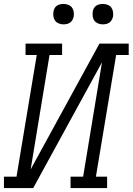

<svg xmlns="http://www.w3.org/2000/svg" viewBox="-33 -957 675 977"><path d="M-13 0V-58H51L154 -677H97V-735H283V-677H219L123 -95L473 -735H622V-677H558L455 -58H512V0H326V-58H390L486 -640L136 0ZM490 -833Q478 -833 466.5 -837.5Q455 -842 448 -851Q441 -860 439 -872.5Q437 -885 439 -898Q440 -906 444.5 -914.5Q449 -923 456.5 -928Q464 -933 473 -935Q482 -937 490 -937Q503 -937 514.5 -932.5Q526 -928 533 -919Q540 -910 542 -897.5Q544 -885 542 -872Q540 -864 535.5 -855.5Q531 -847 523.5 -842Q516 -837 507.5 -835Q499 -833 490 -833ZM290 -833Q278 -833 266.5 -837.5Q255 -842 248 -851Q241 -860 239 -872.5Q237 -885 239 -898Q240 -906 244.5 -914.5Q249 -923 256.5 -928Q264 -933 273 -935Q282 -937 290 -937Q303 -937 314.5 -932.5Q326 -928 333 -919Q340 -910 342 -897.5Q344 -885 342 -872Q340 -864 335.5 -855.5Q331 -847 323.5 -842Q316 -837 307.5 -835Q299 -833 290 -833Z"/></svg>

Font: Iosevka Slab Light Extended
Style: Italic
Weight: 300
Width: 7
Italic angle: -9°
Monospace: yes
Designer: Belleve Invis
Foundry: Belleve Invis
Version: Version 11.1.0; ttfautohint (v1.8.3)